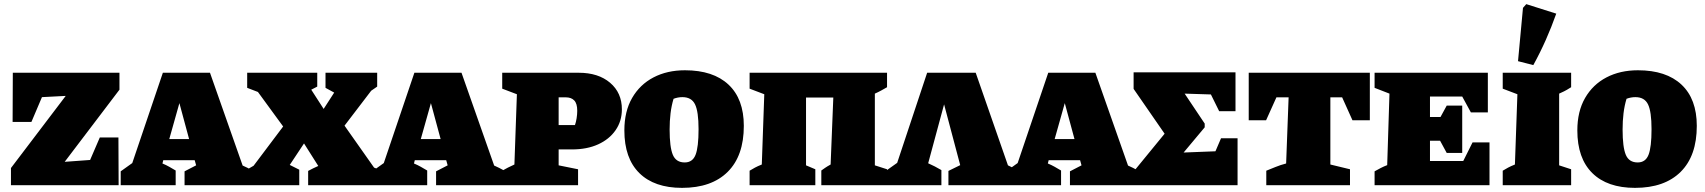

<svg xmlns="http://www.w3.org/2000/svg" viewBox="-20 -896 8249 929"><path d="M33 0V-83L298 -432L183 -426L132 -306H41L42 -544H558V-462L293 -113L416 -122L463 -231H553L554 0Z M1154 -95Q1166 -90 1178.5 -83.5Q1191 -77 1202 -71V0H873V-67L929 -96L922 -121H770L766 -105Q783 -98 799 -89Q815 -80 830 -71V0H564V-67L620 -107L768 -544H996ZM799 -223H895L848 -397Z M1166 0V-69Q1187 -83 1207 -94L1350 -284L1228 -451L1176 -471V-544H1515V-477Q1501 -469 1486 -462L1546 -369L1597 -448L1555 -471V-544H1805V-477Q1790 -466 1776 -457L1647 -288L1790 -85L1816 -75V0H1471V-69Q1495 -82 1520 -93L1451 -202L1382 -98L1428 -75V0Z M2371 -95Q2383 -90 2395.5 -83.5Q2408 -77 2419 -71V0H2090V-67L2146 -96L2139 -121H1987L1983 -105Q2000 -98 2016 -89Q2032 -80 2047 -71V0H1781V-67L1837 -107L1985 -544H2213ZM2016 -223H2112L2065 -397Z M2780 -544Q2875 -544 2932 -495.5Q2989 -447 2989 -367Q2989 -310 2958.5 -266Q2928 -222 2874 -197.5Q2820 -173 2747 -173H2683V-96L2777 -77V0H2410V-70Q2424 -78 2437.5 -85Q2451 -92 2469 -100L2481 -440L2410 -467V-544ZM2718 -425H2683V-291H2762Q2767 -305 2770 -324Q2773 -343 2773 -360Q2773 -395 2758.5 -410Q2744 -425 2718 -425Z M3280 13Q3146 13 3073.5 -58.5Q3001 -130 3001 -265Q3001 -357 3038.5 -422Q3076 -487 3142 -521.5Q3208 -556 3294 -556Q3431 -556 3505 -486.5Q3579 -417 3579 -287Q3579 -142 3501 -64.5Q3423 13 3280 13ZM3293 -110Q3331 -110 3345.5 -147Q3360 -184 3360 -271Q3360 -356 3343 -391Q3326 -426 3282 -426Q3260 -426 3239 -418Q3229 -385 3224.5 -348Q3220 -311 3220 -269Q3220 -184 3235.5 -147Q3251 -110 3293 -110Z M3880 -424V-96L3925 -77V0H3607V-70Q3620 -78 3633 -85Q3646 -92 3666 -100L3678 -440L3607 -467V-544H4272V-474Q4260 -467 4244.5 -458.5Q4229 -450 4213 -443V-96L4272 -77V0H3954V-71Q3964 -78 3972.5 -84Q3981 -90 3999 -100L4012 -424Z M4266 0V-69L4321 -108L4466 -544H4701L4857 -96Q4880 -85 4904 -73V0H4569V-69L4626 -97L4548 -391L4471 -106Q4503 -92 4535 -73V0Z M5438 -95Q5450 -90 5462.5 -83.5Q5475 -77 5486 -71V0H5157V-67L5213 -96L5206 -121H5054L5050 -105Q5067 -98 5083 -89Q5099 -80 5114 -71V0H4848V-67L4904 -107L5052 -544H5280ZM5083 -223H5179L5132 -397Z M5888 -227H5968V0H5457V-56L5615 -249L5465 -466V-546H5958V-358H5879L5839 -439L5712 -443L5809 -298V-280L5707 -158L5861 -164Z M6608 -544V-314H6524L6474 -425H6417V-100L6512 -77V0H6107V-70Q6127 -78 6151.5 -88Q6176 -98 6203 -105L6215 -425H6156L6106 -314H6022V-544Z M7105 -207H7187V0H6631V-67Q6645 -75 6660.5 -83Q6676 -91 6692 -97L6703 -443L6631 -471V-544H7179V-352H7097L7055 -429H6899V-330H6950L6980 -385H7055V-156H6980L6948 -215H6899V-117H7060Z M7251 0V-70Q7264 -78 7277 -85Q7290 -92 7310 -100L7322 -440L7251 -467V-544H7582V-474Q7570 -467 7561.5 -461.5Q7553 -456 7524 -443V-96L7582 -77V0ZM7399 -581 7325 -600 7349 -858 7365 -876 7510 -830Q7487 -765 7459.5 -703Q7432 -641 7399 -581Z M7891 13Q7757 13 7684.5 -58.5Q7612 -130 7612 -265Q7612 -357 7649.5 -422Q7687 -487 7753 -521.5Q7819 -556 7905 -556Q8042 -556 8116 -486.5Q8190 -417 8190 -287Q8190 -142 8112 -64.5Q8034 13 7891 13ZM7904 -110Q7942 -110 7956.5 -147Q7971 -184 7971 -271Q7971 -356 7954 -391Q7937 -426 7893 -426Q7871 -426 7850 -418Q7840 -385 7835.5 -348Q7831 -311 7831 -269Q7831 -184 7846.5 -147Q7862 -110 7904 -110Z"/></svg>

Font: Piazzolla SC Black
Style: Regular
Weight: 900
Designer: Juan Pablo del Peral
Foundry: Huerta Tipografica
Version: Version 1.330